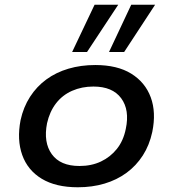

<svg xmlns="http://www.w3.org/2000/svg" viewBox="-20 -783 731 812"><path d="M309 9Q216 9 156.5 -27Q97 -63 74 -127.5Q51 -192 67 -275Q79 -330 107 -373.5Q135 -417 176 -447Q217 -477 269.5 -492.5Q322 -508 383 -508Q476 -508 535 -471.5Q594 -435 617.5 -371.5Q641 -308 624 -225Q612 -169 584 -125.5Q556 -82 515 -52Q474 -22 422 -6.5Q370 9 309 9ZM316 -81Q367 -81 407 -100Q447 -119 474.5 -153.5Q502 -188 512 -238Q529 -318 492.5 -367.5Q456 -417 375 -417Q326 -417 285 -399Q244 -381 217 -346Q190 -311 179 -262Q163 -181 199 -131Q235 -81 316 -81ZM441 -563 535 -763H636L505 -563ZM285 -563 380 -763H480L348 -563Z"/></svg>

Font: Nunito Sans 7pt SemiExpanded SemiBold
Style: Italic
Weight: 600
Width: 6
Italic angle: -9°
Designer: Vernon Adams
Foundry: Vernon Adams
Version: Version 3.101;gftools[0.9.27]